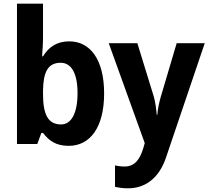

<svg xmlns="http://www.w3.org/2000/svg" viewBox="-20 -831 1130 1040"><path d="M213 -629V-811H72V-51H182L204 -111H213C245 -69 283 -41 352 -41C469 -41 544 -142 544 -325C544 -508 469 -607 355 -607C287 -607 243 -575 213 -526H208C210 -554 213 -596 213 -629ZM309 -491C365 -491 400 -436 400 -327C400 -215 365 -157 311 -157C238 -157 213 -214 213 -323V-342C215 -439 238 -491 309 -491Z M569 -597 764 -56 756 -28C737 35 708 71 655 71C635 71 616 68 603 65V181C621 185 644 189 674 189C763 189 841 138 880 20L1089 -597H937L851 -307C841 -272 835 -243 832 -209H829C826 -244 822 -275 813 -308L724 -597Z"/></svg>

Font: Noto Sans Tamil UI SemiCondensed
Style: Bold
Weight: 700
Width: 4
Designer: Jelle Bosma - Monotype Design Team
Foundry: Monotype Imaging Inc.
Version: Version 2.004